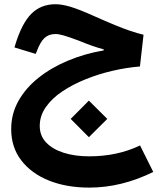

<svg xmlns="http://www.w3.org/2000/svg" viewBox="-20 -541 743 887"><path d="M306.6 8.3 390.6 -76.2 475.6 8.3 390.6 92.8ZM236.8 -521.5Q265.6 -521.5 305.2 -509.8Q344.7 -498 411.1 -468.3Q469.2 -442.4 510.7 -425.3Q552.2 -408.2 583.7 -397.7Q615.2 -387.2 643.1 -380.4L626.5 -233.9Q565.4 -229 500.7 -214.1Q436 -199.2 376 -175Q315.9 -150.9 267.8 -118.7Q219.7 -86.4 191.7 -46.1Q163.6 -5.9 163.6 41Q163.6 85.9 193.1 117.2Q222.7 148.4 274.2 164.8Q325.7 181.2 392.1 181.2Q522.5 181.2 627 130.9L688 253.4Q541 325.7 392.6 325.7Q287.1 325.7 205.8 293Q124.5 260.3 78.1 199.7Q31.7 139.2 31.7 55.2Q31.7 -14.6 64.9 -74.2Q98.1 -133.8 157 -180.9Q215.8 -228 293.2 -260.5Q370.6 -293 459 -308.1V-313Q434.6 -319.3 406.7 -329.1Q378.9 -338.9 341.8 -354Q298.8 -370.1 274.9 -377Q251 -383.8 236.3 -383.8Q205.1 -383.8 185.3 -365.2Q165.5 -346.7 149.4 -302.7L145 -292L46.9 -321.8L50.3 -333.5Q80.6 -433.1 124.8 -477.3Q168.9 -521.5 236.8 -521.5Z"/></svg>

Font: Estedad-FD Bold
Style: Regular
Weight: 700
Designer: Amin Abedi
Version: Version 7.3